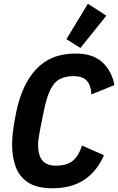

<svg xmlns="http://www.w3.org/2000/svg" viewBox="-20 -997 633 1029"><path d="M262 12Q177 12 130 -19.5Q83 -51 64 -103.5Q45 -156 45 -219Q45 -265 52 -311.5Q59 -358 68 -401Q83 -472 109.5 -529Q136 -586 174 -626.5Q212 -667 264.5 -688.5Q317 -710 385 -710Q480 -710 530 -662Q580 -614 593 -541L470 -491Q467 -542 444 -565.5Q421 -589 375 -589Q330 -589 299.5 -572.5Q269 -556 249.5 -515.5Q230 -475 215 -403L194 -298Q190 -276 187 -256.5Q184 -237 184 -224Q184 -164 207.5 -136.5Q231 -109 280 -109Q334 -109 366.5 -132.5Q399 -156 420 -217L537 -165Q500 -79 431.5 -33.5Q363 12 262 12ZM550 -913 411 -740 336 -787 451 -977Z"/></svg>

Font: IBM Plex Sans Condensed
Style: Bold Italic
Weight: 700
Width: 3
Italic angle: -11.31°
Designer: Mike Abbink, Paul van der Laan, Pieter van Rosmalen
Foundry: Bold Monday
Version: Version 3.201